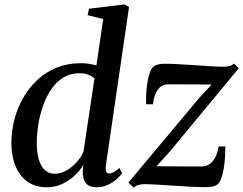

<svg xmlns="http://www.w3.org/2000/svg" viewBox="-20 -837 1100 869"><path d="M459 -87.5Q457 -70 460.2 -60.8Q463.5 -51.5 473.5 -51.5Q483 -51.5 494.2 -57.5Q505.5 -63.5 520.5 -77L533 -53Q526 -43 510 -28Q494 -13 470.2 -1.2Q446.5 10.5 416.5 10.5Q383.5 10.5 368.8 -8Q354 -26.5 354.5 -59.5L357 -91Q343 -66 318.5 -42.8Q294 -19.5 261.8 -4.5Q229.5 10.5 191.5 10.5Q139.5 10.5 103.8 -15.2Q68 -41 49.8 -86.2Q31.5 -131.5 31.5 -190.5Q31.5 -241 44.2 -292.5Q57 -344 82.8 -390.2Q108.5 -436.5 146.5 -473Q184.5 -509.5 234.8 -530.2Q285 -551 348 -551Q365 -551 383.2 -548Q401.5 -545 416.5 -541L447 -751L376.5 -768.5L383 -797.5L543.5 -817L564 -805ZM407.5 -481.5Q397 -492.5 379.2 -499Q361.5 -505.5 339.5 -505.5Q298.5 -505.5 266.8 -486Q235 -466.5 212.2 -433.2Q189.5 -400 175 -358.8Q160.5 -317.5 153.5 -273.8Q146.5 -230 146.5 -190.5Q146.5 -145 156.2 -113.5Q166 -82 184.2 -66.2Q202.5 -50.5 227.5 -50.5Q254.5 -50.5 280.5 -65.2Q306.5 -80 327 -103Q347.5 -126 358 -151ZM938 -454.5Q925.5 -454.5 904.2 -454.8Q883 -455 857.8 -455Q832.5 -455 808.2 -455.2Q784 -455.5 765 -455.5Q746 -455.5 737.5 -455Q716.5 -454 703 -441Q689.5 -428 682 -407.8Q674.5 -387.5 672.5 -365H641.5Q640.5 -381.5 641.5 -407.2Q642.5 -433 646.5 -460.2Q650.5 -487.5 658.2 -509Q666 -530.5 678 -538Q684 -542 695 -545.2Q706 -548.5 724.5 -548.5Q752 -548.5 788.8 -546.5Q825.5 -544.5 864 -541.8Q902.5 -539 936.8 -537Q971 -535 992.5 -535Q1007 -535 1018 -537.8Q1029 -540.5 1039.5 -549.5L1060.5 -528L751 -154L688.5 -84.5Q708 -84.5 736.2 -84.2Q764.5 -84 794.2 -83.8Q824 -83.5 849.8 -83.5Q875.5 -83.5 890.5 -83.5Q924.5 -84 944 -108.8Q963.5 -133.5 969.5 -174H1000Q1000 -153.5 998.5 -127.2Q997 -101 992.8 -75.2Q988.5 -49.5 981.2 -29.5Q974 -9.5 962.5 -1Q956 4 943.2 7Q930.5 10 910 10Q881.5 10 842.8 8Q804 6 763.8 3.2Q723.5 0.5 688.8 -1.5Q654 -3.5 633 -3.5Q619 -3.5 606.8 0Q594.5 3.5 585 12L561 -10.5L881 -393Z"/></svg>

Font: Merriweather 60pt Medium
Style: Italic
Weight: 500
Italic angle: -7.8°
Version: Version 2.101